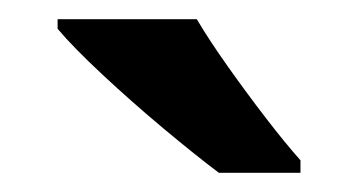

<svg xmlns="http://www.w3.org/2000/svg" viewBox="-20 -786 373 200"><path d="M185 -766Q198 -744 217.5 -716.5Q237 -689 257 -663Q277 -637 293 -619V-606H208Q184 -624 150.5 -652Q117 -680 86.5 -708.5Q56 -737 40 -756V-766Z"/></svg>

Font: Noto Sans Cherokee SemiBold
Style: Regular
Weight: 600
Designer: Monotype Design Team
Foundry: Monotype Imaging Inc.
Version: Version 2.001; ttfautohint (v1.8.4.7-5d5b)